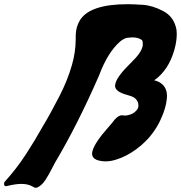

<svg xmlns="http://www.w3.org/2000/svg" viewBox="-41 -770 863 915"><path d="M130.4 125Q123 125 114.7 119.1Q92.8 106.4 61 106.4Q33.2 106.4 -8.8 116.7L-11.2 117.2Q-19.5 117.2 -21 111.3Q-21.5 108.4 -21.5 106Q-21.5 103 -21 100.6Q-20.5 98.1 -18.1 95.7Q37.6 34.2 81.5 -33.2Q125.5 -100.6 164.1 -169.9Q194.3 -218.8 243.2 -313.5Q281.2 -388.2 301.3 -458.5Q319.8 -522 319.8 -583.5V-593.8Q319.8 -620.1 325.7 -641.1Q330.1 -657.2 340.3 -674.3Q388.2 -750 567.4 -750Q592.3 -750 638.9 -747.1Q685.5 -744.1 736.8 -717.3Q788.1 -690.4 799.8 -629.9Q801.3 -618.7 801.3 -606Q801.3 -572.3 789.6 -531.2Q761.7 -434.6 693.8 -387.2Q716.8 -382.8 734.4 -366.2Q754.9 -345.7 754.9 -312.5Q754.9 -306.2 753.9 -298.8Q752 -276.9 745.1 -253.9Q739.3 -232.4 723.9 -198.7Q708.5 -165 684.6 -133.3Q653.8 -92.3 607.7 -58.3Q561.5 -24.4 512.2 -9.3Q486.3 -1 462.4 -1Q440.4 -1 420.4 -7.8Q397.9 -17.1 397.9 -38.1Q397.9 -43.9 399.9 -51.3Q411.6 -91.8 474.1 -162.1Q480 -168.5 483.6 -173.1Q487.3 -177.7 492.2 -183.1Q519 -220.7 540 -220.7Q542.5 -220.7 546.4 -220Q550.3 -219.2 555.2 -219.2Q565.9 -219.2 582 -224.9Q598.1 -230.5 610.8 -245.6Q615.7 -251.5 617.7 -257.8Q618.7 -262.2 618.7 -267.1Q618.7 -274.4 616.2 -282.7Q607.9 -303.2 585.9 -311Q575.2 -314.9 564 -317.9Q507.3 -333 507.3 -361.3Q507.3 -363.8 507.8 -366.2Q508.3 -370.1 509.8 -374.5Q519.5 -408.7 582.5 -470.2L605.5 -494.1Q630.9 -522 637.7 -545.9Q639.6 -552.2 639.6 -559.6Q639.6 -564.5 638.4 -573.2Q637.2 -582 614.7 -588.9Q603 -591.8 589.8 -591.8Q582.5 -591.8 567.4 -590.1Q552.2 -588.4 533.2 -573.7Q472.7 -522 431.2 -410.6Q327.6 -173.3 220.7 5.9Q214.4 17.1 206.5 33.2Q192.9 60.5 175.5 87.4Q158.2 114.3 135.7 124Q133.3 125 130.4 125Z"/></svg>

Font: Weird Comic
Style: Italic
Weight: 400
Italic angle: -16°
Designer: GGBotNet
Foundry: GGBotNet
Version: 0.80